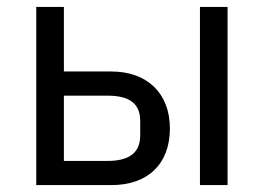

<svg xmlns="http://www.w3.org/2000/svg" viewBox="-20 -536 764 556"><path d="M85 0H303C408 0 472 -61 472 -164C472 -266 406 -329 302 -329H165V-516H85ZM165 -70V-259H291C351 -259 386 -239 386 -186V-144C386 -91 351 -70 291 -70ZM559 0H639V-516H559Z"/></svg>

Font: LVC Sans
Style: Regular
Weight: 400
Designer: Mike Abbink, Paul van der Laan, Pieter van Rosmalen
Foundry: Bold Monday
Version: Version 3.0